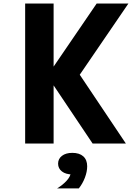

<svg xmlns="http://www.w3.org/2000/svg" viewBox="-20 -820 790 1097"><path d="M286.3 -800V0H123.7V-800ZM250 -386.3 532.4 -800H713.8L435.7 -393L699.1 0H509.1ZM311.9 115Q311.9 87.4 334 70.4Q356.1 53.4 393 53.4Q429.9 53.4 452 70.4Q474.1 87.4 474.1 115Q474.1 142.6 452 159.6Q429.9 176.6 393 176.6Q356.1 176.6 334 159.6Q311.9 142.6 311.9 115ZM383.8 168.6 393 53.4Q433.9 53.4 456 73.4Q478.1 93.4 478.1 130Q478.1 161 465 195.3Q451.9 229.5 430.2 256.6H305.9Q339.5 236.2 361 212.2Q382.5 188.2 383.8 168.6Z"/></svg>

Font: Martian Mono Custom sWd Rg
Style: Regular
Weight: 400
Width: 6
Monospace: yes
Designer: Alex Havermale
Foundry: Evil Martians
Version: Version 1.000